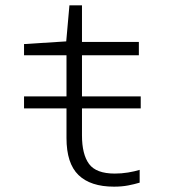

<svg xmlns="http://www.w3.org/2000/svg" viewBox="-20 -689 640 719"><path d="M70 -283V-328H229V-482H70V-524L228 -534L240 -669H287V-532H500V-482H287V-328H507V-283H287V-182Q287 -111 313.5 -75Q340 -39 410 -39Q435 -39 459.5 -43Q484 -47 503 -53V-5Q483 1 459.5 5.5Q436 10 407 10Q319 10 274 -33.5Q229 -77 229 -172V-283Z"/></svg>

Font: Noto Sans Mono Light
Style: Regular
Weight: 300
Designer: Monotype Design Team
Foundry: Monotype Imaging Inc.
Version: Version 2.014; ttfautohint (v1.8.4.7-5d5b)